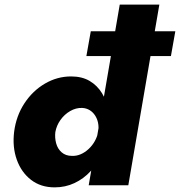

<svg xmlns="http://www.w3.org/2000/svg" viewBox="-20 -800 777 829"><path d="M353 -558H718L737 -665H372ZM497 -780 363 0H534L668 -780ZM41 -231Q33 -165 52.5 -110.5Q72 -56 114 -23.5Q156 9 216 9Q262 9 301.5 -9.5Q341 -28 371.5 -61Q402 -94 422 -137.5Q442 -181 449 -230Q455 -277 448 -320.5Q441 -364 420.5 -397.5Q400 -431 367 -450.5Q334 -470 287 -470Q227 -470 174 -439Q121 -408 85.5 -354Q50 -300 41 -231ZM219 -230Q224 -258 241 -282Q258 -306 283 -320.5Q308 -335 335 -334Q353 -333 367 -324.5Q381 -316 390.5 -301.5Q400 -287 403.5 -269Q407 -251 404 -231Q400 -210 389.5 -191Q379 -172 363 -157Q347 -142 328.5 -134Q310 -126 290 -127Q264 -127 246.5 -142Q229 -157 222.5 -181Q216 -205 219 -230Z"/></svg>

Font: Jost ExtraBold
Style: Italic
Weight: 800
Italic angle: -5°
Version: Version 3.710